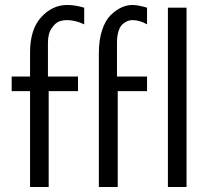

<svg xmlns="http://www.w3.org/2000/svg" viewBox="-20 -753 854 773"><path d="M27 -386V-445H101V-542Q101 -635 146 -684Q191 -733 251 -733Q282 -733 319 -722V-655Q283 -672 250 -672Q234 -672 219 -667Q204 -662 188.5 -640Q173 -618 173 -581V-445H294V-386H176V0H101V-386ZM378 0V-539Q378 -592 391 -631.5Q404 -671 425.5 -692Q447 -713 469 -723Q491 -733 513 -733Q536 -733 572 -722V-655Q542 -672 513 -672Q503 -672 494 -668.5Q485 -665 474.5 -656.5Q464 -648 457.5 -628.5Q451 -609 451 -581V-445H572V-386H454V0ZM656 0V-722H731V0Z"/></svg>

Font: CMU Sans Serif
Style: Medium
Weight: 500
Version: Version 0.7.0